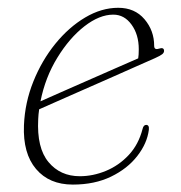

<svg xmlns="http://www.w3.org/2000/svg" viewBox="-20 -478 475 505"><path d="M371.5 -136.5Q367 -101 341.2 -67.8Q315.5 -34.5 272.2 -13.5Q229 7.5 171.5 7.5Q109.5 7.5 74.8 -33.5Q40 -74.5 43 -148.5Q45.5 -208.5 67.8 -263.8Q90 -319 125.5 -362.8Q161 -406.5 204 -432Q247 -457.5 291 -457.5Q334.5 -457.5 360 -427.5Q385.5 -397.5 385.5 -357.5Q385.5 -346 398 -350Q411.5 -354.5 411.5 -344Q411.5 -339.5 406.8 -335.5Q402 -331.5 387.5 -325Q369 -317 337.2 -302.8Q305.5 -288.5 267.8 -272Q230 -255.5 193.2 -239.2Q156.5 -223 127 -210Q97.5 -197 83 -190.5Q81 -177.5 80.5 -164.5Q76.5 -89 107.5 -51.8Q138.5 -14.5 190 -14.5Q224.5 -14.5 258.5 -28.5Q292.5 -42.5 318.5 -70.2Q344.5 -98 355 -139Q357.5 -149.5 364.5 -149.5Q373 -149.5 371.5 -136.5ZM278 -439.5Q241.5 -439.5 202 -408.8Q162.5 -378 130.8 -326.2Q99 -274.5 86.5 -211.5Q105 -220 137.2 -234Q169.5 -248 207.2 -264.8Q245 -281.5 281 -297.2Q317 -313 343.5 -324.5Q345 -333 345 -348.5Q345 -387 326 -413.2Q307 -439.5 278 -439.5Z"/></svg>

Font: Fraunces 9pt S000 Thin
Style: Italic
Weight: 100
Italic angle: -16°
Version: Version 1.000; ttfautohint (v1.8.3)